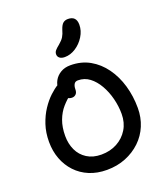

<svg xmlns="http://www.w3.org/2000/svg" viewBox="-176 -1119 1080 1248"><g transform="rotate(-20 363.5 -494.5)"><path d="M347 10Q280 10 226 -12.5Q172 -35 133.5 -76Q95 -117 74.5 -171.5Q54 -226 54 -290Q54 -354 72 -408Q90 -462 118 -504Q146 -546 177 -575Q208 -604 234.5 -619.5Q261 -635 275 -635Q289 -635 298.5 -630.5Q308 -626 318 -612Q335 -588 325 -568.5Q315 -549 293 -535Q260 -511 230.5 -477.5Q201 -444 183.5 -397.5Q166 -351 166 -290Q166 -236 186.5 -192Q207 -148 248 -122Q289 -96 347 -96Q408 -96 456 -122Q504 -148 532 -194Q560 -240 560 -300Q560 -353 546.5 -406.5Q533 -460 507.5 -504.5Q482 -549 447 -575.5Q412 -602 367 -602Q348 -602 340 -588Q332 -574 332 -553Q332 -531 321 -520Q310 -509 294 -509Q278 -509 263 -518Q248 -527 238 -545.5Q228 -564 228 -590Q228 -623 243 -650Q258 -677 286.5 -694Q315 -711 354 -711Q429 -711 487.5 -678Q546 -645 587.5 -587.5Q629 -530 650.5 -456Q672 -382 672 -300Q672 -235 648.5 -178.5Q625 -122 581 -80Q537 -38 477.5 -14Q418 10 347 10ZM340 -773Q317 -773 304.5 -783Q292 -793 292 -809Q292 -824 302 -835.5Q312 -847 331 -862Q355 -882 366 -900Q377 -918 385 -947Q395 -977 408.5 -988Q422 -999 442 -999Q471 -999 485.5 -984Q500 -969 500 -939Q500 -897 476 -858.5Q452 -820 415.5 -796.5Q379 -773 340 -773Z"/></g></svg>

Font: Shantell Sans Medium
Style: Regular
Weight: 500
Designer: Stephen Nixon, Anya Danilova, Shantell Martin
Foundry: Arrow Type
Version: Version 1.011;[c5ecc13dd]